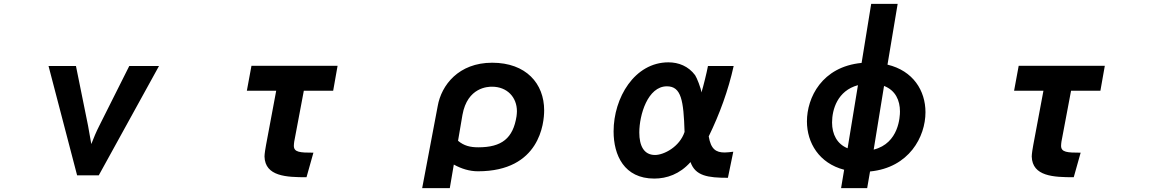

<svg xmlns="http://www.w3.org/2000/svg" viewBox="-20 -861 6040 1001"><path d="M382 53H495L809 -517H654L498 -206C481 -173 469 -143 456 -110L439 -206L376 -517H233Z M1578 63 1614 -65C1544 -65 1512 -67 1512 -101C1512 -108 1513 -115 1514 -123L1564 -388H1717L1740 -518H1291L1267 -388H1420L1367 -105C1364 -90 1359 -58 1359 -45C1362 59 1474 63 1578 63Z M2368 -127 2391 -262C2417 -407 2525 -409 2545 -409C2624 -409 2675 -354 2675 -281C2675 -273 2674 -264 2673 -255C2655 -140 2596 -93 2474 -93C2431 -93 2399 -101 2368 -127ZM2262 -308 2181 120H2325L2346 -3C2386 19 2428 32 2472 32C2795 32 2817 -220 2817 -286C2817 -425 2723 -534 2546 -534C2371 -534 2281 -417 2262 -308Z M3775 66 3803 -70C3786 -68 3771 -66 3758 -66C3713 -66 3686 -83 3675 -150C3732 -267 3777 -390 3805 -517H3671C3665 -484 3646 -407 3637 -379C3635 -400 3613 -456 3604 -469C3569 -516 3518 -536 3465 -536C3288 -536 3179 -351 3179 -176C3179 -52 3234 70 3391 70C3456 70 3524 47 3580 -16C3605 56 3670 66 3775 66ZM3549 -173C3523 -95 3441 -53 3395 -53C3337 -53 3313 -101 3313 -170C3313 -262 3357 -411 3457 -411C3532 -411 3544 -337 3549 -173Z M4381 24 4365 120H4501L4516 33C4720 13 4805 -148 4805 -276C4805 -388 4741 -492 4607 -524L4660 -841H4522L4472 -533C4265 -513 4187 -352 4187 -228C4187 -117 4250 -10 4381 24ZM4535 -81 4589 -413C4649 -390 4672 -337 4672 -280C4672 -254 4667 -114 4535 -81ZM4453 -417 4399 -88C4344 -110 4318 -161 4318 -222C4318 -290 4346 -388 4453 -417Z M5578 63 5614 -65C5544 -65 5512 -67 5512 -101C5512 -108 5513 -115 5514 -123L5564 -388H5717L5740 -518H5291L5267 -388H5420L5367 -105C5364 -90 5359 -58 5359 -45C5362 59 5474 63 5578 63Z"/></svg>

Font: LINE Seed JP App_OTF Bold
Style: Regular
Weight: 700
Designer: LINE & Fontrix & Fontworks
Version: Version 1.009